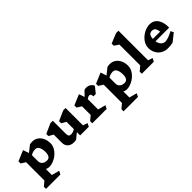

<svg xmlns="http://www.w3.org/2000/svg" viewBox="136 -2095 3570 3570"><g transform="rotate(-45 1921.0 -309.5)"><path d="M302 -11V149L454 189L422 254H43V198L132 123V-358L43 -414V-470L251 -558L290 -441L415 -541Q447 -549 488 -549Q549 -549 598.5 -514.5Q648 -480 675.5 -420Q703 -360 703 -287Q703 -208 652 -139.5Q601 -71 524.5 -30.5Q448 10 377 10H376Q335 10 302 -11ZM301 -373V-215Q301 -168 335.5 -136.5Q370 -105 434 -105Q477 -105 499.5 -139Q522 -173 522 -239Q522 -314 497 -362Q472 -410 425 -410H424Q391 -410 361.5 -402Q332 -394 301 -373Z M1422 0H1194V-86L1086 3Q1059 11 1025 11Q948 11 903 -30.5Q858 -72 858 -143V-358L769 -409V-465L965 -552H1028V-218Q1028 -170 1042 -151Q1056 -132 1092 -132Q1144 -132 1194 -166V-358L1105 -409V-465L1301 -552H1364V-95L1454 -65Z M1772 -375V-105L1924 -65L1892 0H1513V-56L1602 -131V-358L1513 -414V-470L1721 -558L1759 -447L1850 -541Q1871 -549 1899 -549Q1951 -549 1988.5 -525Q2026 -501 2041 -459L1945 -339H1882Q1881 -375 1872 -390.5Q1863 -406 1844 -406V-407Q1808 -407 1772 -375Z M2341 -11V149L2493 189L2461 254H2082V198L2171 123V-358L2082 -414V-470L2290 -558L2329 -441L2454 -541Q2486 -549 2527 -549Q2588 -549 2637.5 -514.5Q2687 -480 2714.5 -420Q2742 -360 2742 -287Q2742 -208 2691 -139.5Q2640 -71 2563.5 -30.5Q2487 10 2416 10H2415Q2374 10 2341 -11ZM2340 -373V-215Q2340 -168 2374.5 -136.5Q2409 -105 2473 -105Q2516 -105 2538.5 -139Q2561 -173 2561 -239Q2561 -314 2536 -362Q2511 -410 2464 -410H2463Q2430 -410 2400.5 -402Q2371 -394 2340 -373Z M3132 0H2816V-56L2905 -131V-678L2816 -737V-793L3012 -873H3075V-95L3165 -65Z M3783 -247H3423Q3433 -186 3466 -149.5Q3499 -113 3552 -113Q3622 -113 3753 -183L3783 -126L3631 -5Q3572 10 3494 10Q3421 10 3362.5 -24.5Q3304 -59 3271.5 -119Q3239 -179 3239 -252Q3239 -331 3290 -399.5Q3341 -468 3417.5 -508.5Q3494 -549 3565 -549Q3670 -549 3727.5 -469Q3785 -389 3783 -247ZM3420 -313H3611Q3603 -375 3581.5 -404Q3560 -433 3509 -433H3510Q3466 -433 3444 -403.5Q3422 -374 3420 -313Z"/></g></svg>

Font: Inknut Antiqua
Style: Bold
Weight: 700
Designer: Claus Eggers Sørensen
Foundry: Claus Eggers Sørensen
Version: Version 1.003; ttfautohint (v1.8.2) -l 8 -r 50 -G 200 -x 14 